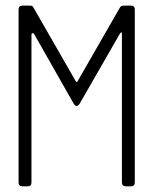

<svg xmlns="http://www.w3.org/2000/svg" viewBox="-20 -656 540 676"><path d="M409.2 -13.7V-534.7Q409.2 -542.5 407.2 -542.5Q405.8 -542.5 401.9 -537.1L262.2 -293.9Q249.5 -272 237.8 -293.9L99.6 -537.1Q97.7 -540 94.2 -539.1Q90.8 -538.1 90.8 -534.7V-13.7Q90.8 0 77.1 0H59.1Q45.4 0 45.4 -13.7V-622.6Q45.4 -636.2 59.1 -636.2H86.9Q95.2 -636.2 98.1 -628.9L246.1 -371.1Q251 -363.3 253.9 -371.1L401.9 -628.9Q406.2 -636.2 414.6 -636.2H440.9Q454.6 -636.2 454.6 -622.6V-13.7Q454.6 0 440.9 0H423.8Q409.2 0 409.2 -13.7Z"/></svg>

Font: GOSTRUS
Style: type A
Weight: 200
Designer: Юрий и Татьяна Кривогуз
Version: Version 01.0